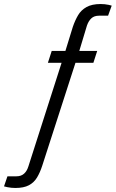

<svg xmlns="http://www.w3.org/2000/svg" viewBox="-40 -751 575 954"><path d="M36 183Q27 183 16.5 182Q6 181 -3.5 179Q-13 177 -20 175L-3 125H42Q65 125 79.5 112Q94 99 101 76L266 -439H198L217 -498H285L322 -618Q333 -650 348 -675.5Q363 -701 390 -716Q417 -731 460 -731Q470 -731 480 -730Q490 -729 499.5 -727Q509 -725 515 -723L497 -673H452Q428 -673 414 -660Q400 -647 392 -624L354 -498H443L424 -439H335L170 72Q159 106 144 131Q129 156 103.5 169.5Q78 183 36 183Z"/></svg>

Font: Archivo SemiCondensed Light
Style: Italic
Weight: 300
Width: 4
Italic angle: -10°
Designer: Hector Gatti
Foundry: Omnibus-Type
Version: Version 2.001